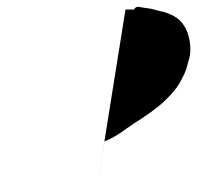

<svg xmlns="http://www.w3.org/2000/svg" viewBox="-20 -554 577 562"><path d="M265.1 -12 285.4 -140C306.2 -148.1 327 -160.1 347.9 -176L371.2 -192C408.7 -215.8 439.1 -237.1 459.1 -256C494.2 -289.1 503.1 -304.1 518.8 -336C526 -350.7 527.4 -362 533.2 -380.4C543.4 -413 532.6 -459 519.3 -478C505.9 -500.6 480.9 -515.4 444.3 -522.5C439.1 -523.5 435.7 -524.4 433.8 -525.1C420.9 -530 404.7 -530 386.5 -533.9C380.6 -535.2 375.8 -532.6 372.1 -526H347.3Z"/></svg>

Font: MewTooHand
Style: CondIta
Weight: 400
Designer: Mew Too, Robert Jablonski
Version: Version 0.77